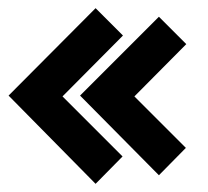

<svg xmlns="http://www.w3.org/2000/svg" viewBox="-20 -573 509 470"><path d="M214 -123 1 -339 214 -553 281 -486 133 -337 280 -190ZM369 -144 176 -339 369 -532 436 -465 309 -337 435 -211Z"/></svg>

Font: Kreon
Style: Bold
Weight: 700
Designer: Julia Petretta
Foundry: Julia Petretta and Eli Heuer
Version: Version 2.002